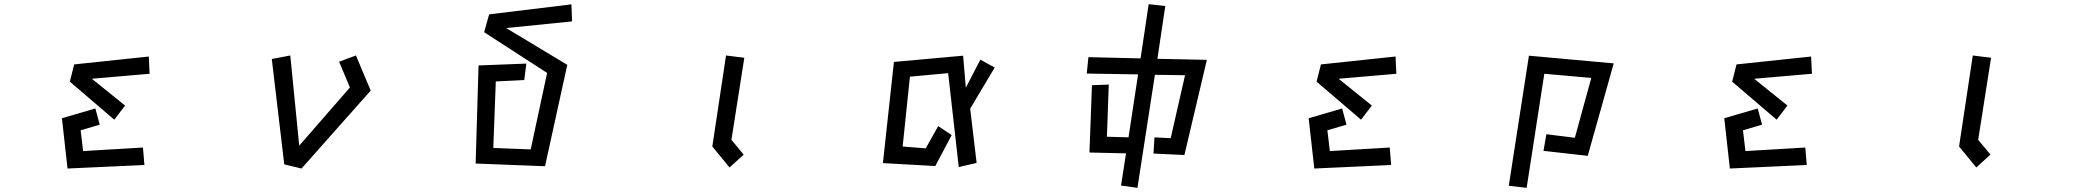

<svg xmlns="http://www.w3.org/2000/svg" viewBox="-20 -785 10040 924"><path d="M337 -475 696 -513 700 -430 422 -406 582 -277 530 -209 316 -392ZM278 -216 439 -263 460 -185 368 -158 380 -58 668 -75 675 9 305 26Z M1288 -501 1377 -518 1420 -84 1664 -364 1612 -488 1693 -518 1764 -349 1431 26 1348 6Z M2283 -470 2513 -479 2503 -400 2366 -393 2354 -73 2534 -66 2613 -434 2310 -630 2334 -716 2730 -764 2733 -682 2416 -650 2710 -473 2603 15 2269 2Z M3408 -80 3474 -518 3562 -507 3500 -112 3559 -41 3491 21Z M4543 -433 4359 -416 4324 -80 4435 -71 4495 -178 4560 -135 4481 14 4229 0 4282 -487 4615 -517 4628 -363 4698 -498 4767 -460 4649 -262 4680 -1 4594 19Z M5536 -124 5614 -120 5683 -423 5538 -425 5454 119 5375 108 5399 -47 5223 -51 5235 -375 5316 -378 5307 -127 5411 -124 5457 -427 5210 -431 5218 -510 5469 -504 5508 -765 5588 -756 5550 -502 5788 -497 5680 -39 5531 -46Z M6337 -475 6696 -513 6700 -430 6422 -406 6582 -277 6530 -209 6316 -392ZM6278 -216 6439 -263 6460 -185 6368 -158 6380 -58 6668 -75 6675 9 6305 26Z M7422 -139 7559 -122 7638 -410 7412 -430 7327 119 7241 109 7338 -517 7746 -480 7621 -35 7408 -59Z M8337 -475 8696 -513 8700 -430 8422 -406 8582 -277 8530 -209 8316 -392ZM8278 -216 8439 -263 8460 -185 8368 -158 8380 -58 8668 -75 8675 9 8305 26Z M9408 -80 9474 -518 9562 -507 9500 -112 9559 -41 9491 21Z"/></svg>

Font: Moralerspace Krypton JPDOC
Style: Regular
Weight: 400
Version: v0.0.6; ttfautohint (v1.8.4.7-5d5b-dirty) -l 6 -r 45 -G 200 